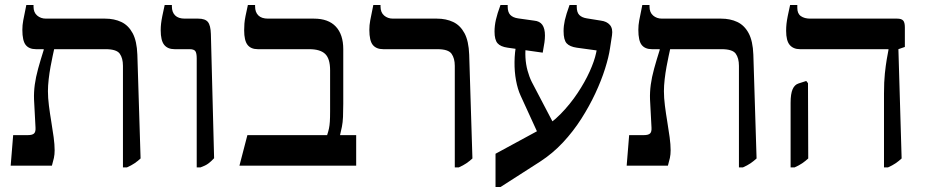

<svg xmlns="http://www.w3.org/2000/svg" viewBox="-20 -667 3735 773"><path d="M475 7V-402Q475 -433 462 -451Q449 -469 405 -469H125Q97 -469 83.5 -486Q70 -503 70 -547Q70 -566 73.5 -584.5Q77 -603 86 -647H115V-640Q115 -617 129.5 -604.5Q144 -592 165 -592H403Q440 -592 468.5 -578.5Q497 -565 514 -533.5Q531 -502 533 -447L546 -29Q534 -18 521.5 -9.5Q509 -1 491 7ZM23 0 33 -123H92Q110 -123 117 -129.5Q124 -136 123 -153L117 -267Q116 -296 120 -326Q124 -356 133.5 -390.5Q143 -425 156 -466V-496H198V-469Q196 -460 192 -441.5Q188 -423 183.5 -398.5Q179 -374 176 -348Q173 -322 173 -300Q173 -273 177 -241.5Q181 -210 186.5 -177Q192 -144 196 -114.5Q200 -85 200 -62Q200 -45 197 -31Q194 -17 189 0Z M772 7V-432Q772 -453 766.5 -461Q761 -469 743 -469H683Q655 -469 641 -486.5Q627 -504 627 -545Q627 -559 628.5 -572Q630 -585 633.5 -602.5Q637 -620 643 -647H672V-641Q672 -618 685 -605Q698 -592 724 -592H778Q806 -592 817 -578.5Q828 -565 829 -530L842 -30Q830 -17 818.5 -8.5Q807 0 787 7Z M944 0 976 -123H1297Q1302 -138 1304.5 -150Q1307 -162 1308 -177.5Q1309 -193 1309 -219V-384Q1309 -431 1289 -450Q1269 -469 1225 -469H1018Q990 -469 976.5 -486.5Q963 -504 963 -545Q963 -559 964 -572Q965 -585 968.5 -602.5Q972 -620 978 -647H1007V-641Q1007 -618 1020 -605Q1033 -592 1059 -592H1244Q1302 -592 1332 -560Q1362 -528 1362 -469V-249Q1362 -219 1361 -196.5Q1360 -174 1356.5 -156.5Q1353 -139 1349 -123H1414V0Z M1811 7V-402Q1811 -432 1798 -450.5Q1785 -469 1741 -469H1523Q1495 -469 1481 -486Q1467 -503 1467 -547Q1467 -566 1470.5 -584.5Q1474 -603 1483 -647H1512V-641Q1512 -617 1526.5 -604.5Q1541 -592 1562 -592H1739Q1776 -592 1804.5 -578.5Q1833 -565 1850 -533.5Q1867 -502 1869 -447L1882 -29Q1870 -18 1857.5 -9.5Q1845 -1 1827 7Z M1975 86V-48L2150 -143Q2198 -168 2237 -208Q2276 -248 2305.5 -292.5Q2335 -337 2354 -379Q2373 -421 2380 -454L2382 -464L2302 -475Q2274 -479 2261.5 -492.5Q2249 -506 2249 -542Q2249 -563 2254 -585.5Q2259 -608 2273 -647H2302V-640Q2302 -617 2312.5 -606.5Q2323 -596 2343 -593L2399 -584Q2423 -581 2435.5 -566.5Q2448 -552 2444 -525L2436 -473Q2431 -438 2416 -390.5Q2401 -343 2377 -291.5Q2353 -240 2320.5 -189Q2288 -138 2246.5 -93.5Q2205 -49 2154 -16L1995 86ZM2152 -116 2076 -282Q2064 -308 2057.5 -343.5Q2051 -379 2051.5 -418Q2052 -457 2059 -490L2098 -488Q2094 -463 2095.5 -435.5Q2097 -408 2104 -382.5Q2111 -357 2121 -337L2220 -148ZM2165 -455 2024 -475Q1995 -479 1983 -493Q1971 -507 1971 -540Q1971 -563 1976.5 -587.5Q1982 -612 1995 -647H2024V-640Q2024 -618 2034.5 -607Q2045 -596 2066 -593L2130 -584Q2153 -582 2163.5 -567Q2174 -552 2174 -524Q2174 -511 2172 -496.5Q2170 -482 2165 -455Z M2955 7V-402Q2955 -433 2942 -451Q2929 -469 2885 -469H2605Q2577 -469 2563.5 -486Q2550 -503 2550 -547Q2550 -566 2553.5 -584.5Q2557 -603 2566 -647H2595V-640Q2595 -617 2609.5 -604.5Q2624 -592 2645 -592H2883Q2920 -592 2948.5 -578.5Q2977 -565 2994 -533.5Q3011 -502 3013 -447L3026 -29Q3014 -18 3001.5 -9.5Q2989 -1 2971 7ZM2503 0 2513 -123H2572Q2590 -123 2597 -129.5Q2604 -136 2603 -153L2597 -267Q2596 -296 2600 -326Q2604 -356 2613.5 -390.5Q2623 -425 2636 -466V-496H2678V-469Q2676 -460 2672 -441.5Q2668 -423 2663.5 -398.5Q2659 -374 2656 -348Q2653 -322 2653 -300Q2653 -273 2657 -241.5Q2661 -210 2666.5 -177Q2672 -144 2676 -114.5Q2680 -85 2680 -62Q2680 -45 2677 -31Q2674 -17 2669 0Z M3539 7V-291Q3539 -338 3542.5 -371Q3546 -404 3550 -427.5Q3554 -451 3557 -466V-469H3201Q3174 -469 3159.5 -486Q3145 -503 3145 -543Q3145 -558 3146.5 -571.5Q3148 -585 3151.5 -602.5Q3155 -620 3161 -647H3190V-635Q3190 -612 3204.5 -602Q3219 -592 3242 -592H3592Q3609 -592 3616 -584.5Q3623 -577 3623 -557V-478L3597 -469L3610 -29Q3598 -18 3585.5 -9.5Q3573 -1 3555 7ZM3163 7V-253Q3163 -289 3171 -307.5Q3179 -326 3195 -331L3226 -341L3233 -332L3234 -29Q3222 -18 3209.5 -9.5Q3197 -1 3179 7Z"/></svg>

Font: Noto Serif Hebrew Medium
Style: Regular
Weight: 500
Version: Version 2.003